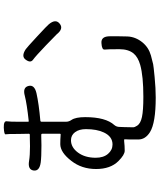

<svg xmlns="http://www.w3.org/2000/svg" viewBox="68 -892 863 1040"><g transform="rotate(-90 500.0 -371.5)"><path d="M492 40Q355 40 305 9Q265 -16 265 -54Q265 -78 265 -102L266 -127Q266 -132 261 -131H256Q230 -128 204 -128Q182 -128 148 -162Q105 -205 105 -283Q105 -361 149 -417Q195 -477 240 -477Q265 -477 290 -475Q296 -474 296 -479V-575Q296 -580 291 -580H281Q257 -579 233 -579Q169 -579 140 -583Q92 -590 97 -622Q102 -654 149 -646Q179 -641 228 -641Q252 -641 276 -642H291Q296 -642 296 -647L295 -701Q295 -766 293 -773.5Q291 -781 329 -783Q366 -784 363.5 -767Q361 -750 361 -701V-652Q361 -647 366 -648Q458 -658 501 -669Q547 -682 555 -649Q563 -617 516 -606Q458 -593 367 -585Q361 -584 361 -578V-447Q361 -430 371 -416Q386 -394 386 -342Q386 -231 343 -184Q333 -172 333 -156L332 -130Q331 -106 331 -82Q331 -74 340 -60Q352 -42 387 -34.5Q422 -27 496 -27Q608 -27 669 -44Q711 -56 731 -80Q754 -108 754 -157Q754 -221 752 -236.5Q750 -252 787 -254Q824 -257 824 -208V-163Q824 -138 823 -113Q821 -69 791 -32Q763 2 720 14Q697 20 673 26Q665 28 603.5 34Q542 40 492 40ZM238 -194Q281 -194 303 -241Q321 -279 321 -338Q321 -375 304.5 -397Q288 -419 261 -419Q222 -419 194 -381Q166 -343 166 -285Q166 -243 187 -218.5Q208 -194 238 -194ZM892 -480Q865 -458 835 -496Q833 -499 774.5 -555Q716 -611 697 -624.5Q678 -638 697 -664Q715 -690 754 -664Q763 -658 823 -602.5Q883 -547 889 -539Q920 -502 892 -480Z"/></g></svg>

Font: Resource Han Rounded JP Normal
Style: Regular
Weight: 350
Designer: Cyano Hao (round all glyphs); Ryoko NISHIZUKA 西塚涼子 (kana, bopomofo & ideographs); Paul D. Hunt (Latin, Greek & Cyrillic)
Foundry: Cyano Hao
Version: 0.990